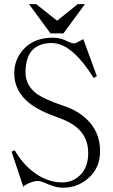

<svg xmlns="http://www.w3.org/2000/svg" viewBox="-20 -877 540 915"><path d="M49.8 -161.1 35.2 -154.3 90.8 12.7Q105.5 0 125 -6.8Q144.5 -14.6 162.1 -14.6Q167 -14.6 176.8 -11.7Q182.6 -9.8 195.3 -4.9Q218.8 5.9 233.4 9.8Q256.8 17.6 280.3 17.6Q349.6 17.6 400.4 -27.3Q457 -76.2 457 -156.2Q457 -246.1 396.5 -305.7Q352.5 -349.6 282.2 -373Q191.4 -403.3 153.3 -431.6Q101.6 -470.7 101.6 -532.2Q101.6 -605.5 136.7 -640.6Q168.9 -671.9 225.6 -671.9Q278.3 -671.9 332 -624Q377.9 -583 426.8 -504.9L441.4 -514.6L377 -690.4L341.8 -671.9Q333 -668.9 324.2 -670.9Q318.4 -672.9 304.7 -678.7Q286.1 -687.5 274.4 -691.4Q253.9 -697.3 230.5 -697.3Q140.6 -697.3 89.8 -639.6Q47.9 -591.8 47.9 -527.3Q47.9 -444.3 118.2 -386.7Q166 -348.6 254.9 -317.4Q324.2 -293.9 359.4 -256.8Q400.4 -213.9 400.4 -147.5Q400.4 -79.1 360.4 -41Q326.2 -7.8 276.4 -7.8Q205.1 -7.8 141.6 -55.7Q87.9 -95.7 49.8 -161.1ZM384.8 -857.4H350.6L252 -778.3L152.3 -857.4H118.2L220.7 -717.8H282.2Z"/></svg>

Font: BatangChe
Style: Regular
Weight: 400
Monospace: yes
Version: Version 2.21